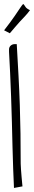

<svg xmlns="http://www.w3.org/2000/svg" viewBox="-31 -931 168 949"><path d="M13.7 -686.5Q13.7 -698.2 22 -705.6Q30.3 -712.9 42 -712.9Q43 -712.9 46.9 -712.9Q50.8 -712.9 51.8 -712.9Q56.6 -630.9 60.5 -557.1Q64.5 -483.4 66.9 -412.1Q69.3 -340.8 70.3 -270Q71.3 -199.2 71.3 -122.1Q71.3 -111.3 72.8 -92.8Q74.2 -74.2 75.7 -56.6Q77.1 -39.1 78.6 -24.9Q80.1 -10.7 80.1 -9.8L38.1 -2Q36.1 -42 34.2 -94.2Q32.2 -146.5 30.8 -205.6Q29.3 -264.6 27.8 -327.6Q26.4 -390.6 23.9 -452.1Q21.5 -513.7 19 -570.8Q16.6 -627.9 13.7 -674.8ZM117.2 -880.9Q104.5 -863.3 91.8 -850.1Q79.1 -836.9 66.9 -823.7Q54.7 -810.5 43 -796.4Q31.2 -782.2 17.6 -766.6L-10.7 -781.2Q23.4 -825.2 42 -852.5Q60.5 -879.9 69.8 -893.6Q79.1 -907.2 82 -909.7Q85 -912.1 87.4 -908.2Q89.8 -904.3 95.7 -896Q101.6 -887.7 117.2 -880.9Z"/></svg>

Font: Annie Use Your Telescope
Style: Regular
Weight: 400
Version: Version 1.003 2001